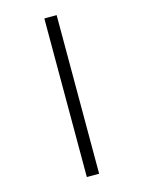

<svg xmlns="http://www.w3.org/2000/svg" viewBox="-135 -871 811 1084"><g transform="rotate(-15 270.0 -328.5)"><path d="M234 -792H306V135H234Z"/></g></svg>

Font: hexukannada05
Style: Book
Weight: 400
Designer: Jelle Bosma - Monotype Design Team
Foundry: Monotype Imaging Inc.
Version: Version 2.003